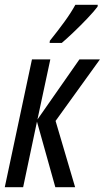

<svg xmlns="http://www.w3.org/2000/svg" viewBox="-20 -785 439 805"><path d="M239 -605Q258 -621 288 -649.5Q318 -678 346.5 -708Q375 -738 389 -757L390 -765H296Q278 -732 250 -693.5Q222 -655 189 -614L188 -605ZM77 0 135 -275 212 0H295L213 -278L399 -536H313L137 -284L191 -536H114L0 0Z"/></svg>

Font: Noto Sans Display Condensed
Style: Italic
Weight: 400
Width: 3
Designer: Monotype Design team
Foundry: Monotype Imaging Inc.
Version: 1.000